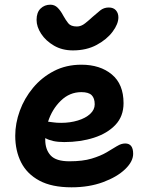

<svg xmlns="http://www.w3.org/2000/svg" viewBox="-20 -789 629 819"><path d="M285 10Q201 10 148 -18.5Q95 -47 70 -96.5Q45 -146 45 -210Q45 -263 64.5 -316.5Q84 -370 121 -414.5Q158 -459 210 -486Q262 -513 327 -513Q407 -513 457 -471.5Q507 -430 507 -349Q507 -293 472.5 -256.5Q438 -220 380.5 -201.5Q323 -183 254 -183Q227 -183 207 -187.5Q187 -192 173 -200Q173 -197 173 -193Q173 -151 196 -126Q219 -101 276 -101Q333 -101 371 -112.5Q409 -124 434.5 -139Q460 -154 478.5 -165.5Q497 -177 514 -177Q548 -177 548 -133Q548 -100 513.5 -67Q479 -34 419.5 -12Q360 10 285 10ZM327 -396Q277 -396 239.5 -359.5Q202 -323 185 -270Q195 -269 208 -267Q221 -265 241 -265Q279 -265 312 -275Q345 -285 364.5 -303Q384 -321 384 -344Q384 -370 371 -383Q358 -396 327 -396ZM291 -574Q245 -574 210 -594.5Q175 -615 155.5 -645Q136 -675 136 -704Q136 -736 153 -752.5Q170 -769 195 -769Q213 -769 226 -756Q239 -743 250 -722Q260 -704 271 -690Q282 -676 308 -676Q326 -676 343 -689.5Q360 -703 375 -717Q392 -732 407.5 -744.5Q423 -757 444 -757Q464 -757 474.5 -745Q485 -733 485 -715Q485 -687 460.5 -654Q436 -621 392.5 -597.5Q349 -574 291 -574Z"/></svg>

Font: Shantell Sans Normal
Style: Regular
Weight: 600
Designer: Stephen Nixon, Anya Danilova, Shantell Martin
Foundry: Arrow Type
Version: Version 1.009;[a7da0bfa3]